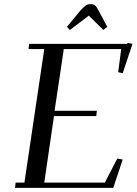

<svg xmlns="http://www.w3.org/2000/svg" viewBox="-20 -916 666 936"><path d="M53.2 0 56.2 -25.9H99.1L195.8 -676.8H119.1L122.1 -702.1H600.1L602.1 -707L626 -702.1L578.1 -559.1L556.2 -564L570.8 -676.8H291L246.1 -376H452.1L449.2 -350.1H243.2L195.8 -25.9H491.2L551.8 -143.1L578.1 -138.2L532.2 0ZM306.2 -785.2 371.1 -863.8Q388.7 -882.8 398.4 -889.4Q408.2 -896 421.9 -896Q435.5 -896 443.6 -889.2Q451.7 -882.3 460.9 -863.8L502.9 -785.2L483.9 -770L413.1 -839.8L320.8 -770Z"/></svg>

Font: Dehuti
Style: Bold-Italic
Weight: 700
Version: Version 1.2